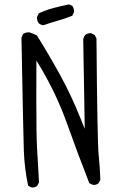

<svg xmlns="http://www.w3.org/2000/svg" viewBox="-20 -837 540 865"><path d="M313.5 -785.2Q313.5 -799.3 306.2 -810.1L291 -817.4Q255.4 -810.1 220.7 -800.8Q186 -791.5 154.8 -776.9L147 -761.2Q146.5 -759.3 146.5 -755.1Q146.5 -751 148.2 -744.6Q149.9 -738.3 154.3 -732.4Q163.6 -725.1 174.8 -723.1Q208.5 -734.9 241.2 -744.1Q273.9 -753.4 305.7 -766.1L313 -781.7Q313.5 -783.7 313.5 -785.2ZM125 7.8Q138.7 7.8 147.5 0.5L155.8 -15.6Q151.9 -92.3 147 -168.9Q143.6 -224.6 143.6 -387.2Q143.6 -452.1 144 -564L159.7 -538.6Q234.9 -412.6 282.7 -278.3Q330.6 -144 382.3 -11.7L397.9 -4.4Q399.9 -3.9 401.4 -3.9Q415 -3.9 423.8 -11.2L432.1 -27.3Q430.2 -84.5 424.3 -141.1Q418.5 -197.8 414.6 -664.1L406.7 -679.2L391.1 -687Q389.2 -687.5 387.7 -687.5Q373.5 -687.5 364.3 -679.7Q356.4 -670.4 355 -657.7L361.8 -256.8L344.7 -298.8Q302.2 -405.8 251.7 -497.6Q201.2 -589.4 146.5 -677.2Q130.9 -685.5 113.8 -690.9Q111.3 -691.4 109.4 -691.4Q95.2 -691.4 84.5 -684.1L76.7 -668Q84.5 -241.2 87.4 -158.2Q90.3 -77.1 106.9 0L121.6 7.3Q123.5 7.8 125 7.8Z"/></svg>

Font: NaikaiFont
Style: Light
Weight: 300
Version: Version 1.89